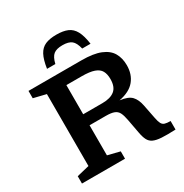

<svg xmlns="http://www.w3.org/2000/svg" viewBox="-208 -1102 1219 1269"><g transform="rotate(-30 401.0 -467.5)"><path d="M53.5 -651V-707H457.5Q548.5 -707 602 -685.2Q655.5 -663.5 678.5 -623.5Q701.5 -583.5 701.5 -529.5Q701.5 -460 663.2 -413.8Q625 -367.5 543.5 -352Q606 -344.5 631.2 -317.8Q656.5 -291 666 -242L687 -135.5Q693 -104.5 701 -89.5Q709 -74.5 724.2 -69.8Q739.5 -65 767.5 -65V0Q702 3 661.5 0.5Q621 -2 598.5 -12.8Q576 -23.5 564.8 -45.5Q553.5 -67.5 547 -103.5L527 -211Q520 -249.5 509.2 -270.5Q498.5 -291.5 476.2 -300Q454 -308.5 413.5 -308.5H289.5V-79L382 -56V0H53.5V-56L148.5 -79V-628ZM436.5 -392.5Q497 -392.5 529.5 -418.5Q562 -444.5 562 -504.5Q562 -542 548.5 -566.5Q535 -591 501 -603Q467 -615 406 -615H289.5V-392.5ZM398.5 -856.5Q352.5 -856.5 330 -838.5Q307.5 -820.5 296 -772H232.5Q242 -836.5 261.2 -872.5Q280.5 -908.5 314 -922.8Q347.5 -937 398.5 -937Q449.5 -937 483 -922.8Q516.5 -908.5 536 -872.5Q555.5 -836.5 564.5 -772H501Q489.5 -820.5 467 -838.5Q444.5 -856.5 398.5 -856.5Z"/></g></svg>

Font: Newsreader 6pt Medium
Style: Regular
Weight: 500
Designer: Hugues Gentile
Foundry: Production Type
Version: Version 1.003; ttfautohint (v1.8.3)